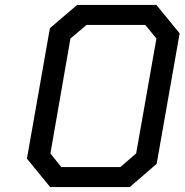

<svg xmlns="http://www.w3.org/2000/svg" viewBox="-20 -757 747 777"><path d="M183 0 89 -115 182 -643 292 -737H613L707 -622L614 -94L505 0ZM228 -81H467L531 -136L613 -601L568 -656H330L265 -601L184 -136Z"/></svg>

Font: Tomorrow
Style: Italic
Weight: 400
Italic angle: -10°
Designer: Tony de Marco, Monica Rizzolli
Foundry: Just in Type
Version: Version 2.002